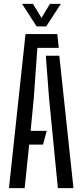

<svg xmlns="http://www.w3.org/2000/svg" viewBox="-20 -977 428 997"><path d="M26.5 0 112.5 -800H277.5L285 -728.5H174L155.5 -468L139 -297.5H222.5L203.5 -226H131.5L108 0ZM280.5 0 234.5 -469.5 218 -687.5H288L361.5 0ZM170 -840 94.5 -957H151L195.5 -884L239.5 -957H296L220 -840Z"/></svg>

Font: Big Shoulders Stencil Text Thin
Style: Regular
Weight: 400
Version: Version 2.001